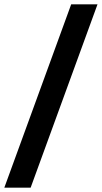

<svg xmlns="http://www.w3.org/2000/svg" viewBox="-62 -790 472 890"><path d="M-42 80 268 -770H390L80 80Z"/></svg>

Font: Instrument Sans Condensed
Style: Bold Italic
Weight: 700
Width: 3
Italic angle: -13°
Designer: Rodrigo Fuenzalida
Foundry: fragTYPE
Version: Version 1.000;gftools[0.9.28]